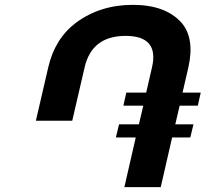

<svg xmlns="http://www.w3.org/2000/svg" viewBox="-20 -772 848 792"><path d="M643 0H493L540 -205H458L471 -259H553L571 -336H489L501 -390H583L607 -494Q637 -624 498 -624Q359 -624 329 -494L278 -274H128L179 -494Q206 -612 293 -678Q393 -752 528 -752Q663 -752 729 -678Q784 -614 757 -494L733 -390H808L796 -336H721L703 -259H778L765 -205H690Z"/></svg>

Font: Miedinger
Style: Bold-Italic
Weight: 700
Italic angle: -13°
Version: Version 001.000